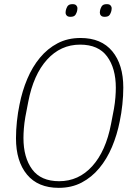

<svg xmlns="http://www.w3.org/2000/svg" viewBox="-20 -893 639 925"><path d="M263 12Q163 12 110 -52Q57 -116 57 -227Q57 -266 61.5 -308.5Q66 -351 74 -389Q87 -455 111.5 -513Q136 -571 172.5 -615Q209 -659 257.5 -684.5Q306 -710 368 -710Q468 -710 521 -646Q574 -582 574 -471Q574 -432 569.5 -389.5Q565 -347 557 -309Q544 -243 519.5 -185Q495 -127 458.5 -83Q422 -39 373.5 -13.5Q325 12 263 12ZM265 -20Q359 -20 424.5 -92.5Q490 -165 515 -296L529 -369Q534 -398 536 -424Q538 -450 538 -470Q538 -564 496 -621Q454 -678 366 -678Q272 -678 206.5 -605.5Q141 -533 116 -402L102 -329Q97 -300 95 -274Q93 -248 93 -228Q93 -134 135 -77Q177 -20 265 -20ZM319 -812Q307 -812 301.5 -818Q296 -824 296 -832Q296 -841 299 -850Q303 -862 309.5 -867.5Q316 -873 330 -873Q342 -873 347.5 -867Q353 -861 353 -853Q353 -844 350 -835Q346 -823 339.5 -817.5Q333 -812 319 -812ZM484 -812Q472 -812 466.5 -818Q461 -824 461 -832Q461 -841 464 -850Q468 -862 474.5 -867.5Q481 -873 495 -873Q507 -873 512.5 -867Q518 -861 518 -853Q518 -844 515 -835Q511 -823 504.5 -817.5Q498 -812 484 -812Z"/></svg>

Font: IBM Plex Sans Cond ExtLt
Style: Italic
Weight: 200
Width: 3
Italic angle: -11°
Designer: Mike Abbink, Paul van der Laan, Pieter van Rosmalen
Foundry: Bold Monday
Version: Version 1.3